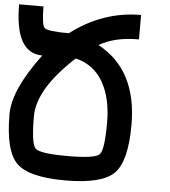

<svg xmlns="http://www.w3.org/2000/svg" viewBox="-58 -928 867 980"><g transform="rotate(5 375.0 -437.5)"><path d="M0 -312.5Q0 -437.5 140.6 -625Q0 -625 0 -875H125Q125 -781.2 140.6 -765.6Q156.2 -750 265.6 -750Q429.7 -875 625 -875V-750Q500 -750 421.9 -703.1Q625 -593.8 625 -312.5Q625 -125 562.5 -62.5Q500 0 312.5 0Q125 0 62.5 -62.5Q0 -125 0 -312.5ZM125 -312.5Q125 -171.9 148.4 -148.4Q171.9 -125 312.5 -125Q453.1 -125 476.6 -148.4Q500 -171.9 500 -312.5Q500 -437.5 453.1 -519.5Q406.2 -601.6 312.5 -625Q125 -453.1 125 -312.5Z"/></g></svg>

Font: CraftyPE
Style: Regular
Weight: 400
Designer: Erek Butcher
Foundry: Haunted Coop
Version: Version 0.018;April 4, 2024;FontCreator 15.0.0.2962 64-bit